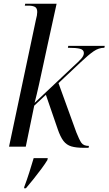

<svg xmlns="http://www.w3.org/2000/svg" viewBox="-20 -780 577 1021"><path d="M426 6Q385 6 359.5 -1.5Q334 -9 317.5 -30.5Q301 -52 287 -93L224 -276L162 -218L117 0H28L171 -675Q178 -700 178 -716Q178 -737 165.5 -743.5Q153 -750 131 -750H112L114 -760H281L231 -532Q222 -491 210.5 -437Q199 -383 187 -329Q175 -275 164 -233L370 -427Q398 -452 412 -468Q426 -484 426 -498Q426 -515 406 -520.5Q386 -526 341 -526L343 -536H537L535 -526Q505 -526 477.5 -507Q450 -488 410 -450L291 -338L386 -76Q401 -38 412.5 -21Q424 -4 453 -4L451 6ZM109 214Q124 174 136 136Q148 98 159 61H234L232 71Q220 91 200 118Q180 145 158 172.5Q136 200 118 221H108Z"/></svg>

Font: Noto Serif Display Condensed
Style: Italic
Weight: 400
Width: 3
Italic angle: -12°
Designer: Monotype Design Team
Foundry: Monotype Imaging Inc.
Version: Version 2.009